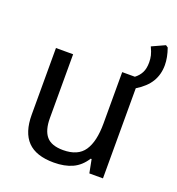

<svg xmlns="http://www.w3.org/2000/svg" viewBox="-135 -848 889 967"><g transform="rotate(20 309.5 -364.5)"><path d="M521 -483V0H448L434 -72H429Q401 -28 359.5 -9Q318 10 260 10Q165 10 119.5 -37Q74 -84 74 -179V-536H166V-194Q166 -129 193 -97Q220 -65 283 -65Q362 -65 395.5 -114.5Q429 -164 429 -261V-536H497Q518 -552 529 -573.5Q540 -595 540 -628Q540 -647 536 -664.5Q532 -682 520 -707L590 -739L602 -731Q619 -683 619 -642Q619 -592 595.5 -553Q572 -514 521 -483Z"/></g></svg>

Font: Noto Sans Mono UI
Style: Regular
Weight: 400
Monospace: yes
Designer: Monotype Design team
Foundry: Monotype Imaging Inc.
Version: Version 1.000